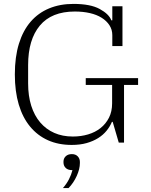

<svg xmlns="http://www.w3.org/2000/svg" viewBox="-20 -730 775 983"><path d="M347 12Q279 12 225.5 -12Q172 -36 134 -82Q96 -128 76 -195Q56 -262 56 -349Q56 -439 77 -506.5Q98 -574 137 -619Q176 -664 231.5 -687Q287 -710 356 -710Q443 -710 490.5 -684Q538 -658 550 -626H555V-698H607V-494H555V-550Q555 -578 540.5 -600.5Q526 -623 500.5 -639Q475 -655 440 -663Q405 -671 363 -671Q244 -671 184 -599Q124 -527 124 -397V-303Q124 -239 140 -188.5Q156 -138 186 -103Q216 -68 258 -49.5Q300 -31 353 -31Q395 -31 431.5 -42Q468 -53 495 -74.5Q522 -96 538 -127.5Q554 -159 554 -201V-295H419V-330H687V-295H615V0H588L557 -106H553Q543 -82 525.5 -60.5Q508 -39 482.5 -23Q457 -7 423.5 2.5Q390 12 347 12ZM302 233Q322 210 333.5 187Q345 164 351 141H349Q328 141 316.5 130Q305 119 305 101V98Q305 81 316.5 70Q328 59 348 59Q367 59 378 70.5Q389 82 389 99V105Q389 135 373 170.5Q357 206 331 233H302Z"/></svg>

Font: IBM Plex Serif Light
Style: Regular
Weight: 300
Designer: Mike Abbink, Paul van der Laan, Pieter van Rosmalen
Foundry: Bold Monday
Version: Version 3.001